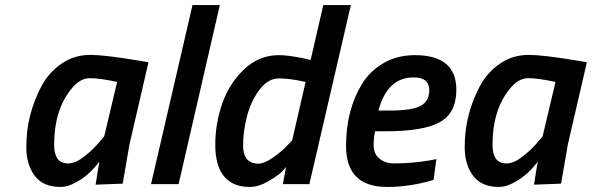

<svg xmlns="http://www.w3.org/2000/svg" viewBox="-20 -728 2340 759"><path d="M219 11Q150 11 117 -33.5Q84 -78 84 -145.5Q84 -213 99.5 -273Q115 -333 144 -387.5Q173 -442 223.5 -476.5Q274 -511 337 -511Q393 -511 525 -489L567 -482L492 -158L465 -2L358 2Q369 -70 373 -89Q326 -27 266 0Q242 11 219 11ZM443 -404Q375 -419 335 -419Q295 -419 260 -374Q194 -291 194 -156Q194 -119 207.5 -100.5Q221 -82 249.5 -82Q278 -82 312 -108.5Q346 -135 369 -162L392 -189Z M577 0 741 -708H849L686 0Z M967 11Q900 11 865.5 -31Q831 -73 831 -156Q831 -239 858.5 -318.5Q886 -398 945 -454Q1004 -510 1082 -510Q1121 -510 1187 -496L1208 -491L1258 -708H1367L1203 0H1098L1111 -68Q1104 -59 1091 -46Q1078 -33 1040 -11Q1002 11 967 11ZM1188 -404Q1127 -418 1083 -418Q1039 -418 1005.5 -373Q972 -328 956.5 -268.5Q941 -209 941 -153Q941 -81 1002 -81Q1024 -81 1057.5 -104Q1091 -127 1113 -150L1135 -173Z M1537 -82Q1609 -82 1679 -94L1705 -99L1694 -17Q1603 11 1510 11Q1348 11 1348 -151Q1348 -293 1411 -396Q1443 -448 1497 -479Q1551 -510 1620 -510Q1784 -510 1784 -373Q1784 -281 1718.5 -245Q1653 -209 1505 -209H1463Q1457 -187 1457 -153.5Q1457 -120 1480 -101Q1503 -82 1537 -82ZM1523 -291Q1607 -291 1642 -309Q1677 -327 1677 -372Q1677 -422 1615 -422Q1511 -422 1476 -291Z M1952 11Q1883 11 1850 -33.5Q1817 -78 1817 -145.5Q1817 -213 1832.5 -273Q1848 -333 1877 -387.5Q1906 -442 1956.5 -476.5Q2007 -511 2070 -511Q2126 -511 2258 -489L2300 -482L2225 -158L2198 -2L2091 2Q2102 -70 2106 -89Q2059 -27 1999 0Q1975 11 1952 11ZM2176 -404Q2108 -419 2068 -419Q2028 -419 1993 -374Q1927 -291 1927 -156Q1927 -119 1940.5 -100.5Q1954 -82 1982.5 -82Q2011 -82 2045 -108.5Q2079 -135 2102 -162L2125 -189Z"/></svg>

Font: Titillium Web SemiBold
Style: Italic
Weight: 600
Italic angle: -13°
Version: Version 1.002;PS 57.000;hotconv 1.0.70;makeotf.lib2.5.55311